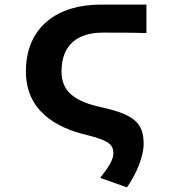

<svg xmlns="http://www.w3.org/2000/svg" viewBox="-20 -595 740 830"><path d="M413 174 529 215C579 143 601 69 601 29C601 -63 562 -99 420 -131C304 -156 246 -198 246 -286C246 -403 317 -454 425 -454C483 -454 555 -454 613 -452V-575H413C233 -575 92 -482 92 -286C92 -115 224 -42 357 -11C458 14 470 34 470 69C470 96 449 128 413 174Z"/></svg>

Font: Kawkab Mono
Style: Bold
Weight: 700
Monospace: yes
Designer: Abdullah Arif
Foundry: Abdullah Arif
Version: Version 1.000;PS 000.500;hotconv 1.0.88;makeotf.lib2.5.64775